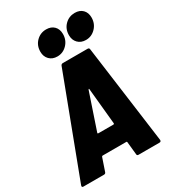

<svg xmlns="http://www.w3.org/2000/svg" viewBox="-219 -1035 1022 1146"><g transform="rotate(-30 291.5 -462.0)"><path d="M379 -11 370 -99Q369 -103 366 -103H202Q199 -103 196 -99L166 -11Q163 0 152 0H10Q-2 0 2 -13L258 -690Q262 -700 273 -700H443Q454 -700 455 -690L546 -13V-11Q546 0 534 0H390Q379 0 379 -11ZM247 -231H350Q356 -231 356 -237L332 -485Q332 -489 330 -489Q328 -489 326 -485L242 -236Q241 -231 247 -231ZM387 -825Q387 -868 415 -896Q443 -924 483 -924Q517 -924 537 -904Q557 -884 557 -850Q557 -808 529 -779Q501 -750 462 -750Q428 -750 407.5 -771Q387 -792 387 -825ZM190 -825Q190 -868 218 -896Q246 -924 286 -924Q320 -924 340 -904Q360 -884 360 -850Q360 -808 332 -779Q304 -750 265 -750Q231 -750 210.5 -771Q190 -792 190 -825Z"/></g></svg>

Font: Barlow Semi Condensed ExtraBold
Style: Italic
Weight: 800
Width: 4
Italic angle: -7°
Designer: Jeremy Tribby
Foundry: Tribby Type
Version: Version 1.408